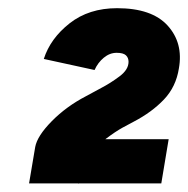

<svg xmlns="http://www.w3.org/2000/svg" viewBox="-20 -828 459 469"><path d="M172 -379 66 -469Q71 -496 106.5 -532Q142 -568 190 -593L227 -613Q250 -625 272 -641.5Q294 -658 294 -677Q294 -687 287.5 -693Q281 -699 265 -699Q248 -699 233.5 -687Q219 -675 211 -657L87 -684Q103 -734 150 -771Q197 -808 266 -808Q351 -808 389.5 -765.5Q428 -723 417 -661Q410 -616 380.5 -585Q351 -554 307 -531L279 -516Q261 -506 238 -488.5Q215 -471 196.5 -444.5Q178 -418 172 -379ZM51 -380 66 -469 160 -488H392L374 -380Z"/></svg>

Font: Figtree Light Black
Style: Italic
Weight: 900
Italic angle: -9.5°
Version: Version 2.000